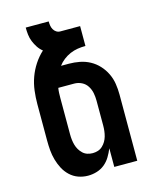

<svg xmlns="http://www.w3.org/2000/svg" viewBox="-112 -812 724 896"><g transform="rotate(-15 250.0 -363.5)"><path d="M202 8Q178 8 155.5 0Q133 -8 115.5 -24.5Q98 -41 87 -62Q76 -83 69.5 -106Q63 -129 61 -152.5Q59 -176 59 -200V-376Q59 -408 63 -440.5Q67 -473 78 -503.5Q89 -534 107 -561.5Q125 -589 149 -611Q135 -622 125.5 -636.5Q116 -651 109.5 -667Q103 -683 101 -700.5Q99 -718 99 -735H210Q210 -725 211.5 -715Q213 -705 218 -696Q223 -687 231.5 -681.5Q240 -676 250 -676H346V-580Q326 -580 307.5 -577Q289 -574 271.5 -566.5Q254 -559 238.5 -547Q223 -535 212 -520H250Q276 -520 302 -515Q328 -510 351 -497.5Q374 -485 392 -465.5Q410 -446 421.5 -422Q433 -398 437 -372Q441 -346 441 -320V0H330V-90Q322 -70 310.5 -51Q299 -32 282.5 -18.5Q266 -5 245 1.5Q224 8 202 8ZM250 -88Q263 -88 275.5 -92Q288 -96 297.5 -105Q307 -114 313.5 -125Q320 -136 323.5 -148.5Q327 -161 328.5 -174Q330 -187 330 -200V-320Q330 -339 326.5 -357Q323 -375 313 -391Q303 -407 286 -415.5Q269 -424 250 -424H173Q171 -412 170.5 -400Q170 -388 170 -376V-200Q170 -187 171.5 -174Q173 -161 176.5 -148.5Q180 -136 186.5 -125Q193 -114 202.5 -105Q212 -96 224.5 -92Q237 -88 250 -88Z"/></g></svg>

Font: Moesevka
Style: Bold
Weight: 700
Monospace: yes
Designer: Belleve Invis
Foundry: Belleve Invis
Version: Version 32.5.0; ttfautohint (v1.8.4)